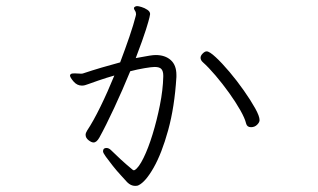

<svg xmlns="http://www.w3.org/2000/svg" viewBox="-20 -557 1040 628"><path d="M557 -305Q551 -207 530 -131Q509 -55 482.5 -8.5Q456 38 433 49Q430 51 422 51Q408 51 396 39Q389 31 375.5 16.5Q362 2 349 -14.5Q336 -31 326.5 -44Q317 -57 317 -62Q317 -73 328 -73Q336 -73 343 -66Q356 -53 374.5 -36Q393 -19 410 -5Q415 0 418 0Q419 0 419.5 -0.5Q420 -1 421 -1Q434 -9 449.5 -40.5Q465 -72 479 -117.5Q493 -163 503 -213Q513 -263 514 -306V-310Q514 -324 508 -331Q502 -338 486 -338Q476 -338 452.5 -334Q429 -330 406 -324Q381 -263 353.5 -204Q326 -145 305 -107Q296 -91 286 -91Q279 -91 269.5 -98.5Q260 -106 260 -116Q260 -122 265 -130Q285 -160 308.5 -208Q332 -256 354 -310Q329 -303 301.5 -293.5Q274 -284 269 -282Q257 -277 248 -277Q232 -277 220.5 -290.5Q209 -304 209 -310Q209 -312 210 -313Q212 -316 216 -316.5Q220 -317 224 -317Q229 -317 235 -316.5Q241 -316 245 -316Q250 -316 252 -317Q282 -327 312.5 -336Q343 -345 373 -353Q390 -398 403.5 -437.5Q417 -477 424 -505Q424 -507 424.5 -508Q425 -509 425 -510Q425 -517 421.5 -522Q418 -527 418 -531Q418 -531 418.5 -531.5Q419 -532 419 -533Q423 -537 429 -537Q433 -537 443 -534Q453 -531 462 -525Q471 -519 471 -511Q471 -510 469 -500.5Q467 -491 457.5 -460.5Q448 -430 424 -367Q456 -373 469 -375Q482 -377 489 -377Q520 -377 538.5 -360.5Q557 -344 557 -312ZM829 -164Q829 -157 821 -149Q813 -141 801 -141Q788 -141 785 -153Q781 -170 766 -196.5Q751 -223 729.5 -253Q708 -283 685 -310Q662 -337 644 -353Q636 -360 636 -368Q636 -375 643 -382Q650 -389 656 -389Q665 -389 685.5 -370Q706 -351 730.5 -322Q755 -293 777.5 -261Q800 -229 814.5 -203Q829 -177 829 -164Z"/></svg>

Font: Moon Stars Kai HW Light
Style: Regular
Weight: 300
Designer: GuiWonder
Version: Version 1.101